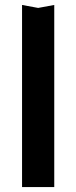

<svg xmlns="http://www.w3.org/2000/svg" viewBox="-20 -590 308 775"><path d="M134 -558 199 -570V165H69V-570Z"/></svg>

Font: Unbounded Variable
Style: Regular
Weight: 400
Designer: Luke Prowse, Jean-Baptiste Morizot, Fátima Lázaro, Florian Runge
Foundry: NaN
Version: Version 1.600;FEAKit 1.0